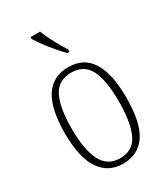

<svg xmlns="http://www.w3.org/2000/svg" viewBox="-191 -856 838 955"><g transform="rotate(-30 228.5 -378.0)"><path d="M228 10Q145 10 98.5 -57.5Q52 -125 52 -267Q52 -543 231 -543Q406 -543 406 -267Q406 -124 361 -57Q316 10 228 10ZM229 -21Q304 -21 334 -85Q364 -149 364 -267Q364 -391 333.5 -451.5Q303 -512 230 -512Q155 -512 124 -451Q93 -390 93 -267Q93 -147 125.5 -84Q158 -21 229 -21ZM262 -606Q244 -624 219.5 -652.5Q195 -681 174 -710Q153 -739 143 -756V-766H198Q211 -732 233.5 -690Q256 -648 275 -619V-606Z"/></g></svg>

Font: Noto Serif Lao Condensed ExtraLight
Style: Regular
Weight: 200
Width: 3
Designer: Monotype Design Team
Foundry: Monotype Imaging Inc.
Version: Version 2.003; ttfautohint (v1.8.4.7-5d5b)